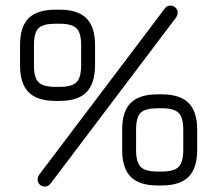

<svg xmlns="http://www.w3.org/2000/svg" viewBox="-20 -680 796 704"><path d="M183 -310Q116.5 -310 85 -341.8Q53.5 -373.5 53.5 -440V-515Q53.5 -582 85 -613.2Q116.5 -644.5 183 -644.5H199Q265.5 -644.5 297 -612.8Q328.5 -581 328.5 -515V-441Q328.5 -374 297 -342Q265.5 -310 199 -310ZM104.5 -440Q104.5 -395 121.5 -378.2Q138.5 -361.5 183 -361.5H199Q243.5 -361.5 260.5 -378.5Q277.5 -395.5 277.5 -441V-515Q277.5 -559.5 260.5 -576.2Q243.5 -593 199 -593H183Q138.5 -593 121.5 -576.8Q104.5 -560.5 104.5 -515ZM557.5 0Q491 0 459.5 -31.5Q428 -63 428 -129.5V-204.5Q428 -272 459.5 -303Q491 -334 557.5 -334H573.5Q640 -334 671.5 -302.5Q703 -271 703 -204.5V-130.5Q703 -63.5 671.5 -31.8Q640 0 573.5 0ZM479 -129.5Q479 -85 496 -68Q513 -51 557.5 -51H573.5Q618 -51 635 -68.2Q652 -85.5 652 -130.5V-204.5Q652 -249 635 -266Q618 -283 573.5 -283H557.5Q513 -283 496 -266.8Q479 -250.5 479 -204.5ZM144 4Q133 4 125.5 -3.5Q118 -11 118 -22Q118 -27 119.5 -31Q121 -35 123 -38.5L584 -648.5Q591.5 -659.5 605 -659.5Q616 -659.5 623.8 -651.8Q631.5 -644 631.5 -633Q631.5 -629 630 -624.8Q628.5 -620.5 626.5 -617L165.5 -7Q157.5 4 144 4Z"/></svg>

Font: Jura Light
Style: Regular
Weight: 400
Version: Version 5.106